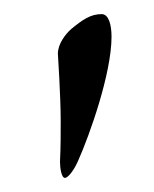

<svg xmlns="http://www.w3.org/2000/svg" viewBox="-20 -696 218 272"><path d="M62 -620C62 -619 66 -560 66 -524C66 -506 66 -488 65 -467C65 -458 67 -444 72 -444C77 -444 86 -457 91 -469C107 -505 138 -592 138 -644C138 -661 134 -676 124 -676C108 -676 97 -668 81 -655C73 -648 62 -634 62 -620Z"/></svg>

Font: EB Garamond 12
Style: Regular
Weight: 400
Version: Version 0.016+